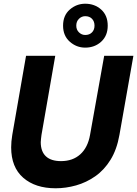

<svg xmlns="http://www.w3.org/2000/svg" viewBox="-20 -1000 737 1032"><path d="M279 12Q170 12 105 -44.5Q40 -101 40 -208Q40 -239 46 -275L120 -700H277L203 -275Q202 -265 200.5 -254.5Q199 -244 199 -236Q199 -186 226.5 -160Q254 -134 308 -134Q371 -134 411.5 -170.5Q452 -207 464 -275L540 -700H697L622 -275Q608 -196 574 -141Q540 -86 492 -52.5Q444 -19 389 -3.5Q334 12 279 12ZM438 -744Q391 -744 355 -776Q319 -808 319 -862Q319 -917 355 -948.5Q391 -980 438 -980Q489 -980 524 -948.5Q559 -917 559 -862Q559 -808 524 -776Q489 -744 438 -744ZM438 -812Q461 -812 474.5 -826Q488 -840 488 -862Q488 -885 474.5 -899Q461 -913 438 -913Q419 -913 404.5 -899Q390 -885 390 -862Q390 -840 404.5 -826Q419 -812 438 -812Z"/></svg>

Font: Rethink Sans ExtraBold
Style: Italic
Weight: 800
Italic angle: -10°
Designer: The Rethink Sans project authors (Hans Thiessen). DM Sans designed by Colophon Foundry.
Foundry: Rethink Communications LLC
Version: Version 1.001